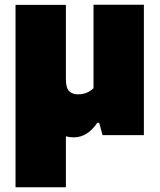

<svg xmlns="http://www.w3.org/2000/svg" viewBox="-20 -570 676 810"><path d="M45.5 220V-549.5H258V-235Q258 -199 271.8 -185.5Q285.5 -172 308.5 -172Q348.5 -172 374.5 -198V-550H587V0H412.5L398.5 -52H390.5Q349 9.5 291 9.5Q273.5 9.5 258 5V220Z"/></svg>

Font: Encode Sans Black
Style: Regular
Weight: 900
Designer: Multiple Designers
Foundry: Impallari Type
Version: Version 3.002; ttfautohint (v1.8.3) -l 8 -r 50 -G 200 -x 14 